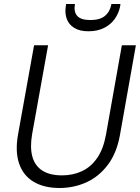

<svg xmlns="http://www.w3.org/2000/svg" viewBox="-20 -926 698 958"><path d="M277 12Q199 12 147 -19.5Q95 -51 75 -111Q55 -171 70 -255L150 -700H220L140 -255Q129 -190 141.5 -144.5Q154 -99 191 -75Q228 -51 290 -51Q344 -51 389 -72Q434 -93 465 -138Q496 -183 509 -255L588 -700H658L579 -255Q563 -163 518 -103.5Q473 -44 410.5 -16Q348 12 277 12ZM421 -770Q377 -770 350 -787Q323 -804 313 -832Q303 -860 308 -893L310 -906H354Q347 -868 365 -847Q383 -826 431 -826Q479 -826 504 -847Q529 -868 536 -906H581L579 -892Q572 -859 552.5 -831.5Q533 -804 500 -787Q467 -770 421 -770Z"/></svg>

Font: DM Sans 16pt Light
Style: Italic
Weight: 300
Italic angle: -10°
Version: Version 4.004;gftools[0.9.30]